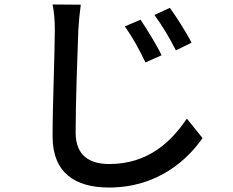

<svg xmlns="http://www.w3.org/2000/svg" viewBox="-20 -784 1040 858"><path d="M608 -696 538 -666C572 -618 603 -562 630 -505L702 -537C680 -584 634 -657 608 -696ZM739 -749 670 -717C705 -670 737 -616 766 -559L836 -593C813 -639 766 -712 739 -749ZM215 -764C222 -731 225 -691 225 -650C225 -554 215 -314 215 -175C215 -11 316 54 467 54C687 54 820 -73 885 -167L815 -254C744 -149 641 -51 468 -51C384 -51 318 -86 318 -191C318 -327 326 -541 330 -650C332 -686 336 -727 341 -763L215 -764Z"/></svg>

Font: Noto Sans Japanese Medium
Style: Regular
Weight: 500
Designer: Ryoko NISHIZUKA (kana & ideographs); Paul D. Hunt (Latin, Greek & Cyrillic); Wenlong ZHANG (bopomofo); Sandoll Communica
Foundry: Adobe Systems Incorporated
Version: Version 1.000;PS 1;hotconv 1.0.78;makeotf.lib2.5.61930